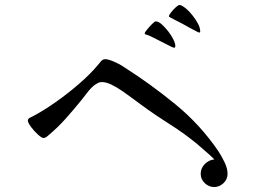

<svg xmlns="http://www.w3.org/2000/svg" viewBox="-20 -795 1040 772"><path d="M895 -96Q895 -74 878.5 -58.5Q862 -43 841 -43Q820 -43 803.5 -58.5Q787 -74 787 -96Q787 -119 803.5 -135.5Q820 -152 842 -154Q826 -170 809 -184.5Q792 -199 775 -214Q722 -258 664 -294.5Q606 -331 550 -372Q536 -382 515.5 -397.5Q495 -413 472.5 -428.5Q450 -444 428.5 -454.5Q407 -465 390 -465Q380 -465 374 -461.5Q368 -458 360 -453Q344 -440 332 -424Q320 -408 307 -392Q277 -355 245 -319Q213 -283 176 -252Q172 -248 166 -244Q160 -240 155 -240Q148 -240 132.5 -254Q117 -268 104.5 -285Q92 -302 92 -310Q92 -317 100 -321.5Q108 -326 113 -328Q155 -350 204 -384.5Q253 -419 298 -458Q343 -497 373 -533Q379 -540 386 -548.5Q393 -557 403 -557Q413 -557 427.5 -551.5Q442 -546 456.5 -538.5Q471 -531 479 -525Q586 -457 686 -375Q786 -293 858 -187Q870 -169 882.5 -143.5Q895 -118 895 -96ZM685 -610Q685 -603 680 -603Q677 -603 663 -610Q649 -617 630.5 -626.5Q612 -636 596 -644Q580 -652 574 -654Q572 -655 567 -656Q562 -657 562 -661Q562 -665 571.5 -676.5Q581 -688 591.5 -698.5Q602 -709 606 -709Q617 -709 630 -697.5Q643 -686 656 -669.5Q669 -653 677 -636.5Q685 -620 685 -610ZM785 -669Q785 -664 780 -664Q779 -664 767.5 -670Q756 -676 740.5 -684.5Q725 -693 712.5 -700Q700 -707 695 -709Q693 -710 684 -714.5Q675 -719 667 -723.5Q659 -728 659 -729Q659 -734 667.5 -745Q676 -756 686.5 -765.5Q697 -775 702 -775Q708 -775 718 -768Q728 -761 732 -757Q742 -748 754.5 -732.5Q767 -717 776 -700Q785 -683 785 -669Z"/></svg>

Font: Kaisei Decol
Style: Regular
Weight: 400
Designer: Font-Kai, 金井和夫
Foundry: KAZUO KANAI
Version: Version 5.003